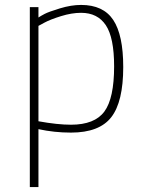

<svg xmlns="http://www.w3.org/2000/svg" viewBox="-20 -529 580 779"><path d="M101 230V-500H136V-458Q145 -464 161 -472.5Q177 -481 223 -495Q269 -509 309 -509Q399 -509 439.5 -448Q480 -387 480 -257Q480 -116 431.5 -53.5Q383 9 268 9Q200 9 136 -5V230ZM309 -477Q271 -477 227.5 -463.5Q184 -450 160 -437L136 -424V-37Q213 -23 268 -23Q364 -23 403.5 -76.5Q443 -130 443 -260Q443 -376 409.5 -426.5Q376 -477 309 -477Z"/></svg>

Font: TitilliumText22L Th
Style: Thin
Weight: 100
Designer: Campivisivi
Foundry: Campivisivi
Version: 1.000